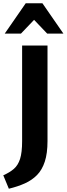

<svg xmlns="http://www.w3.org/2000/svg" viewBox="-36 -936 407 1172"><path d="M99 -75V-658H254V-75Q254 0 237.5 50.5Q221 101 190 132.5Q159 164 115.5 183.5Q72 203 18 216L-16 134Q23 117 48.5 95Q74 73 86.5 34Q99 -5 99 -75ZM252 -731 148 -840 121 -916H223L351 -731ZM-7 -731 121 -916H223L197 -841L92 -731Z"/></svg>

Font: Ysabeau SC ExtraBold
Style: Regular
Weight: 800
Designer: Christian Thalmann (Catharsis Fonts)
Version: Version 2.001;gftools[0.9.30]; featfreeze: smcp